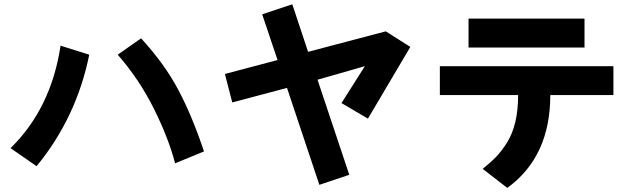

<svg xmlns="http://www.w3.org/2000/svg" viewBox="-20 -832 3040 915"><path d="M30.3 -126Q223.6 -315.4 268.6 -614.3L405.3 -571.3Q344.7 -271.5 154.3 -40ZM541 -571.3 652.3 -649.4Q764.6 -527.3 830.6 -402.3Q896.5 -277.3 952.1 -110.4L814.5 -53.7Q783.2 -173.8 713.4 -314Q643.6 -454.1 541 -571.3Z M1229.5 -763.7 1373 -811.5 1448.2 -585 1818.4 -682.6 1935.5 -608.4 1733.4 -266.6 1607.4 -340.8 1718.8 -516.6 1493.2 -452.1 1644.5 1 1502 48.8 1347.7 -413.1 1086.9 -343.8 1051.8 -479.5 1302.7 -545.9Z M2212.9 -605.5V-743.2H2765.6V-605.5ZM2076.2 -378.9V-516.6H2903.3V-378.9H2602.5Q2602.5 -85 2397.5 63.5L2280.3 -27.3Q2318.4 -57.6 2344.7 -85Q2371.1 -112.3 2397 -153.8Q2422.9 -195.3 2436 -251.5Q2449.2 -307.6 2449.2 -378.9Z"/></svg>

Font: Gothic A1 Black
Style: Regular
Weight: 900
Version: Version 2.50